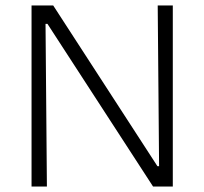

<svg xmlns="http://www.w3.org/2000/svg" viewBox="-20 -680 745 700"><path d="M95 0V-660H174L554 -74H560L555 -660H610V0H538L153 -593H146L151 0Z"/></svg>

Font: Bricolage Grotesque 12pt ExtraLight
Style: Regular
Weight: 200
Designer: Mathieu Triay
Foundry: Atelier Triay
Version: Version 1.001; ttfautohint (v1.8.4.7-5d5b);gftools[0.9.33.de